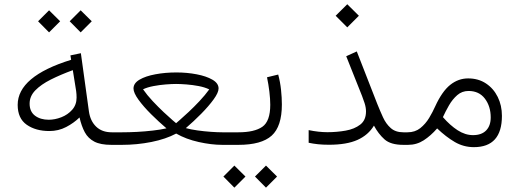

<svg xmlns="http://www.w3.org/2000/svg" viewBox="-20 -676 2425 896"><path d="M305.2 -576.7 356.4 -627.9 408.2 -576.7 356.4 -524.9ZM157.7 -576.7 209 -627.9 260.7 -576.7 209 -524.9ZM62.5 -186.5Q62.5 -319.8 312 -397L308.6 -417.5L357.4 -427.7L395 -155.8Q401.4 -111.3 428.7 -85Q456.1 -58.6 501.5 -58.6H516.6V0H499.5Q449.2 0 420.2 -15.1Q391.1 -30.3 375.7 -58.8Q360.4 -87.4 351.1 -127.9Q324.7 -102.1 288.8 -83.3Q252.9 -64.5 210.4 -64.5Q146.5 -64.5 104.5 -94Q62.5 -123.5 62.5 -186.5ZM319.8 -348.6Q262.7 -327.6 217 -304.7Q171.4 -281.7 144.8 -254.4Q118.2 -227.1 118.2 -192.4Q118.2 -155.3 143.3 -136.2Q168.5 -117.2 207.5 -117.2Q236.3 -117.2 266.4 -128.9Q296.4 -140.6 316.9 -163.8Q337.4 -187 337.4 -220.7Q337.4 -236.8 335.4 -251Z M847.2 -78.1Q870.1 -71.8 901.4 -67.4Q932.6 -63 963.9 -60.8Q995.1 -58.6 1017.1 -58.6H1039.6V0H1017.1Q966.8 0 907.5 -13.2Q848.1 -26.4 802.2 -52.7Q753.9 -26.9 686.5 -13.4Q619.1 0 549.3 0H497.1V-58.6H550.8Q582 -58.6 619.4 -60.5Q656.7 -62.5 693.1 -66.7Q729.5 -70.8 756.8 -77.1Q721.2 -107.4 685.5 -142.8Q649.9 -178.2 626.5 -210.4Q603 -242.7 603 -263.2Q603 -287.6 631.1 -304.2Q659.2 -320.8 705.1 -329.3Q751 -337.9 803.2 -337.9Q852.5 -337.9 897.5 -329.3Q942.4 -320.8 971.2 -304.2Q1000 -287.6 1000 -263.2Q1000 -244.1 977.1 -212.4Q954.1 -180.7 918.9 -145Q883.8 -109.4 847.2 -78.1ZM801.8 -284.2Q782.2 -284.2 753.9 -282Q725.6 -279.8 696.8 -274.4Q668 -269 647.5 -259.3Q666.5 -231.9 692.6 -204.1Q718.8 -176.3 743.7 -152.8Q768.6 -129.4 785.2 -115.2Q801.8 -101.1 801.8 -101.1Q801.8 -101.1 818.4 -115.5Q835 -129.9 859.9 -153.1Q884.8 -176.3 910.9 -204.1Q937 -231.9 956.5 -258.8Q935.5 -269 907 -274.4Q878.4 -279.8 849.9 -282Q821.3 -284.2 801.8 -284.2Z M1278.3 -328.1Q1287.6 -293.5 1291.5 -256.8Q1295.4 -220.2 1295.4 -188.5Q1295.4 -85.9 1247.8 -43Q1200.2 0 1092.8 0H1020V-58.6H1092.8Q1167 -58.6 1204.1 -84.2Q1241.2 -109.9 1241.2 -187Q1241.2 -213.9 1237.1 -248.3Q1232.9 -282.7 1226.1 -315.4ZM1169.9 147.9 1221.2 96.7 1272.9 147.9 1221.2 199.7ZM1022.5 147.9 1073.7 96.7 1125.5 147.9 1073.7 199.7Z M1546.4 -602.5 1600.6 -656.2 1654.8 -602.5 1600.6 -548.3ZM1420.4 -68.8Q1467.3 -59.1 1507.8 -59.1Q1551.8 -59.1 1593 -66.4Q1634.3 -73.7 1661.1 -94.5Q1688 -115.2 1688 -156.2Q1688 -174.3 1681.4 -194.8Q1674.8 -215.3 1669.4 -228.5L1595.7 -413.6L1645 -436L1740.7 -190.9Q1753.4 -159.2 1767.3 -128.7Q1781.2 -98.1 1803.5 -78.4Q1825.7 -58.6 1862.3 -58.6H1882.8V0H1862.3Q1803.2 0 1774.4 -25.6Q1745.6 -51.3 1725.1 -89.8Q1698.7 -45.9 1648.4 -23.2Q1598.1 -0.5 1515.1 -0.5Q1486.8 -0.5 1463.9 -2.9Q1440.9 -5.4 1420.4 -9.8Z M2020 -76.7Q1990.2 -42.5 1957.3 -21.2Q1924.3 0 1884.3 0H1863.3V-58.6H1881.8Q1917 -58.6 1941.4 -78.1Q1965.8 -97.7 1982.7 -125.7Q1999.5 -153.8 2011.2 -180.2Q2043 -249.5 2080.8 -279.8Q2118.7 -310.1 2164.6 -310.1Q2212.4 -310.1 2247.8 -286.6Q2283.2 -263.2 2302.7 -223.6Q2322.3 -184.1 2322.3 -135.3Q2322.3 10.7 2191.4 10.7Q2143.6 10.7 2102.5 -13.2Q2061.5 -37.1 2020 -76.7ZM2046.9 -129.4Q2080.6 -90.8 2115.7 -68.1Q2150.9 -45.4 2187.5 -45.4Q2227.5 -45.4 2248.8 -67.4Q2270 -89.4 2270 -127.9Q2270 -179.7 2242.9 -215.6Q2215.8 -251.5 2166.5 -251.5Q2136.2 -251.5 2114 -232.2Q2091.8 -212.9 2075.4 -184.6Q2059.1 -156.2 2046.9 -129.4Z"/></svg>

Font: Vazir Thin WOL
Style: Thin-WOL
Weight: 100
Designer: Saber Rastikerdar
Foundry: Saber Rastikerdar
Version: Version 30.0.0